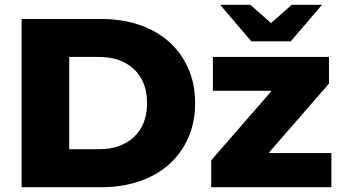

<svg xmlns="http://www.w3.org/2000/svg" viewBox="-20 -779 1422 799"><path d="M70 -700H401Q488 -700 560 -675.5Q632 -651 683.5 -605Q735 -559 763.5 -494.5Q792 -430 792 -350Q792 -270 763.5 -205.5Q735 -141 683.5 -95Q632 -49 560 -24.5Q488 0 401 0H70ZM393 -158Q483 -158 537.5 -209Q592 -260 592 -350Q592 -440 537.5 -491Q483 -542 393 -542H268V-158ZM1359 -142V0H859V-112L1107 -397V-401H866V-542H1349V-431L1101 -146V-142ZM1320 -759 1190 -607H1026L896 -759H1022L1108 -683L1194 -759Z"/></svg>

Font: CMG Sans ExtraBold
Style: Regular
Weight: 800
Designer: Julieta Ulanovsky
Foundry: Julieta Ulanovsky
Version: Version 7.200